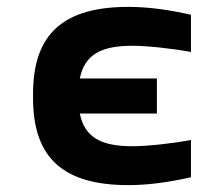

<svg xmlns="http://www.w3.org/2000/svg" viewBox="-20 -529 640 558"><path d="M76 -256V-244C76 -67 167 9 353 9C409 9 470 1 535 -14V-122C487 -113 410 -104 365 -104C275 -104 226 -129 212 -199H436V-301H212C226 -371 275 -396 365 -396C410 -396 487 -387 535 -378V-486C470 -501 409 -509 353 -509C167 -509 76 -433 76 -256Z"/></svg>

Font: LT Wave Mono Bold
Style: Regular
Weight: 700
Designer: Daniel Lyons
Version: Version 2.5 (Glyphs App)